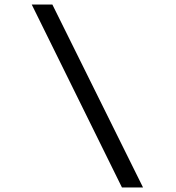

<svg xmlns="http://www.w3.org/2000/svg" viewBox="-20 -720 778 847"><path d="M518 107 120 -700H211L611 107Z"/></svg>

Font: Lexend Tera Light
Style: Regular
Weight: 300
Designer: Bonnie Shaver-Troup, Thomas Jockin
Foundry: Lexend
Version: Version 1.007